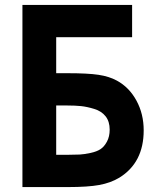

<svg xmlns="http://www.w3.org/2000/svg" viewBox="-20 -759 639 779"><path d="M208 -131H258Q286 -131 304 -132Q322 -133 347.5 -138.5Q373 -144 388 -154Q403 -164 414 -184.5Q425 -205 425 -233Q425 -266 408.5 -287Q392 -308 362.5 -317Q333 -326 309 -328.5Q285 -331 252 -331H208ZM71 0V-739H516V-608H208V-462H254Q336 -462 379.5 -455.5Q423 -449 454 -432Q504 -405 533.5 -351Q563 -297 563 -230Q563 -99 464 -38Q429 -17 383 -8.5Q337 0 256 0Z"/></svg>

Font: Involve
Style: Bold
Weight: 700
Designer: Stefan Peev
Foundry: Context Ltd.
Version: Version 1.001